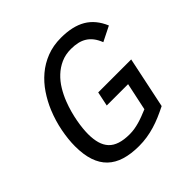

<svg xmlns="http://www.w3.org/2000/svg" viewBox="-180 -850 1025 1025"><g transform="rotate(-45 332.5 -338.0)"><path d="M563 -513.2Q552.7 -539.6 538.6 -558.1Q524.4 -576.7 506.1 -588.1Q487.8 -599.6 465.3 -604.7Q442.9 -609.9 415 -609.9Q373 -609.9 339.4 -594.7Q305.7 -579.6 279.1 -554.4Q252.4 -529.3 232.7 -496.6Q212.9 -463.9 199.2 -428.2Q188 -399.4 180.2 -370.6Q172.4 -341.8 167.5 -314.9Q162.6 -288.1 160.4 -264.6Q158.2 -241.2 158.2 -224.1Q158.2 -184.6 166.7 -154.8Q175.3 -125 193.8 -105.2Q212.4 -85.4 242.4 -75.7Q272.5 -65.9 314.9 -65.9Q334 -65.9 352.1 -68.8Q370.1 -71.8 388.2 -76.9Q406.2 -82 425 -89.1Q443.8 -96.2 464.8 -105L498 -261.2H336.9L354 -342.8H603L542 -51.8Q511.7 -36.6 483.2 -24.4Q454.6 -12.2 425.8 -3.7Q397 4.9 367.4 9.5Q337.9 14.2 306.2 14.2Q245.6 14.2 200.2 0.2Q154.8 -13.7 124.3 -43Q93.8 -72.3 78.4 -117.9Q63 -163.6 63 -227.1Q63 -278.3 74.5 -337.6Q85.9 -397 109.9 -455.1Q129.4 -502 158 -544.4Q186.5 -586.9 224.9 -619.4Q263.2 -651.9 311.8 -670.9Q360.4 -689.9 419.9 -689.9Q506.8 -689.9 562.3 -657.5Q617.7 -625 647 -555.2Z"/></g></svg>

Font: Clear Sans
Style: Italic
Weight: 400
Italic angle: -12°
Foundry: Intel Corporation
Version: Version 1.00